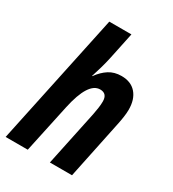

<svg xmlns="http://www.w3.org/2000/svg" viewBox="-184 -861 866 962"><g transform="rotate(30 249.0 -380.0)"><path d="M1 0 162 -760H290L257 -603Q251 -575 241.5 -541.5Q232 -508 223 -481H225Q250 -516 280.5 -535.5Q311 -555 352 -555Q407 -555 437 -520.5Q467 -486 467 -426Q467 -407 463.5 -383Q460 -359 455 -336L385 0H257L324 -318Q328 -339 331 -359Q334 -379 334 -397Q334 -443 293 -443Q224 -443 189 -280L129 0Z"/></g></svg>

Font: Noto Sans Condensed
Style: Bold Italic
Weight: 700
Width: 3
Italic angle: -12°
Designer: Monotype Design Team
Foundry: Monotype Imaging Inc.
Version: Version 2.013; ttfautohint (v1.8.4.7-5d5b)